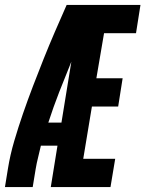

<svg xmlns="http://www.w3.org/2000/svg" viewBox="-39 -755 587 775"><path d="M-19 0 -7 -74Q2 -130 18.5 -186Q35 -242 54 -297Q73 -352 94 -407Q115 -462 137 -517Q159 -572 182.5 -626.5Q206 -681 230 -735H528L510 -621H381L350 -439H456L438 -325H332L297 -114H426L407 0H166L193 -167H126Q121 -144 115 -120.5Q109 -97 105 -73L93 0ZM156 -260H209L249 -506Q224 -445 200 -383.5Q176 -322 156 -260Z"/></svg>

Font: Iosevka Term Curly Heavy
Style: Italic
Weight: 900
Italic angle: -9°
Designer: Belleve Invis
Foundry: Belleve Invis
Version: Version 32.3.0